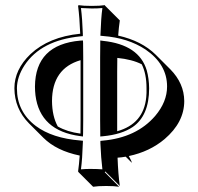

<svg xmlns="http://www.w3.org/2000/svg" viewBox="-20 -668 773 748"><path d="M293.5 -147.5Q293.9 -171.9 293.9 -200.2V-433.6Q183.1 -401.4 182.6 -274.4Q183.1 -215.3 205.1 -175.3Q241.7 -154.3 293.5 -147.5ZM440.4 -529.3Q532.2 -508.8 586.9 -454.6L643.6 -397.9Q697.3 -343.3 697.8 -274.4Q697.8 -191.4 621.1 -126Q563 -77.1 481.9 -60.1Q492.7 -40.5 493.7 -33.7L469.7 -57.6Q453.6 -54.7 438 -53.7Q440.4 11.2 446.8 56.6L390.1 0L388.2 2.9L444.3 59.6Q426.3 56.6 393.6 56.6Q360.8 56.6 342.8 59.6L286.1 2.9L284.2 0Q288.1 -27.3 290.5 -62Q200.2 -80.6 149.4 -130.9L92.8 -187.5Q36.6 -244.6 36.1 -324.2Q36.1 -397 98.6 -457Q170.4 -524.4 292.5 -536.6Q290 -600.6 284.2 -645L286.1 -647.9Q304.2 -645 336.9 -645Q369.6 -645 388.2 -647.9L390.1 -645L446.8 -588.4Q442.9 -562.5 440.4 -529.3ZM532.2 -417.5Q495.1 -436.5 437 -442.4Q436.5 -420.4 436.5 -388.7V-156.7Q540 -185.5 549.8 -290Q551.3 -305.2 550.8 -324.2Q550.8 -380.4 532.2 -417.5ZM381.3 -137.2 370.6 -136.2V-147Q370.1 -170.4 370.1 -200.2V-444.8Q370.1 -476.1 370.6 -499V-510.3L381.3 -508.8Q522 -494.1 551.8 -393.6Q560.5 -362.3 561 -324.2Q561 -217.3 497.1 -173.3Q453.6 -144 381.3 -137.2ZM303.7 -147.5 303.2 -136.2 292.5 -137.7Q135.7 -158.2 118.2 -296.9Q116.2 -313.5 116.2 -331.1Q117.7 -494.6 293 -509.8L303.2 -510.3L303.7 -500Q304.2 -475.6 304.2 -444.8V-200.2Q304.2 -170.9 303.7 -147.5ZM293.5 -120.6 303.2 -119.6 302.7 -110.4Q300.8 -49.3 295.4 -8.3Q315.9 -10.3 336.9 -9.8Q358.4 -9.8 378.9 -8.3Q373.5 -52.2 371.1 -109.9V-119.1L380.4 -120.1Q511.7 -131.8 584.5 -216.3Q630.9 -271 630.9 -331.1Q630.9 -417.5 546.9 -475.1Q478.5 -520.5 380.9 -527.8L371.1 -528.8L371.6 -538.1Q373.5 -597.2 378.9 -636.7Q358.4 -634.8 337.2 -635Q315.9 -635.3 295.4 -636.7Q300.8 -593.3 302.7 -536.6V-527.3L293.5 -526.4Q139.6 -511.2 75.2 -413.1Q46.4 -368.7 45.9 -324.2Q45.9 -232.9 119.6 -177.2Q183.6 -129.4 293.5 -120.6Z"/></svg>

Font: Linux Biolinum Shadow O
Style: Regular
Weight: 400
Designer: Philipp H. Poll
Foundry: Philipp H. Poll
Version: Version 1.0.4